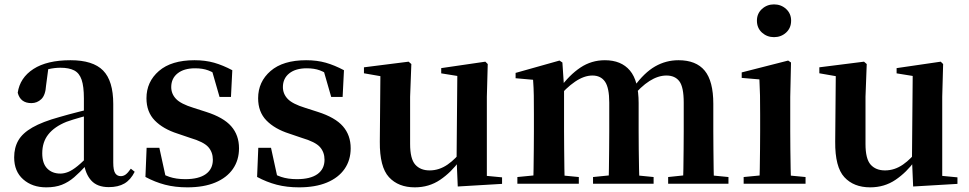

<svg xmlns="http://www.w3.org/2000/svg" viewBox="-20 -821 4331 858"><path d="M186.6 16.2Q124.2 16.2 83.8 -19.4Q43.3 -54.9 43.3 -117.6Q43.3 -161.2 62 -193.6Q80.7 -226.1 125.1 -251.5Q169.6 -277 245.4 -297.9Q284.8 -309.4 334.4 -322Q384 -334.6 424 -344.4V-318.9Q384 -308.9 344 -297.6Q303.9 -286.4 277.1 -276.7Q223.3 -254.9 196.1 -220.6Q168.8 -186.4 168.8 -135.9Q168.8 -90.4 191.1 -67.9Q213.3 -45.3 250 -45.3Q266.3 -45.3 284.7 -52.6Q303.1 -59.9 327.4 -79.7Q351.8 -99.4 385.3 -135.5L400.8 -82.4H365.7Q336.6 -50.6 311.2 -28.7Q285.7 -6.8 256.4 4.7Q227 16.2 186.6 16.2ZM466.1 15.2Q414.6 15.2 387.9 -14.2Q361.2 -43.6 354.9 -94V-96.5V-381.4Q354.9 -434.7 344.8 -464.5Q334.7 -494.3 311.6 -506.3Q288.5 -518.3 250 -518.3Q224.4 -518.3 197.3 -512.2Q170.2 -506.1 133.8 -491.2L196.1 -516.3L185.9 -439.2Q183.3 -395.9 164.6 -378Q145.8 -360.2 120.3 -360.2Q71.1 -360.2 59.2 -406.5Q68.9 -473.5 129.4 -512.7Q189.9 -551.9 295.1 -551.9Q395.4 -551.9 440.7 -505.9Q486.1 -459.8 486.1 -356.2V-94.8Q486.1 -60.3 494.8 -47Q503.6 -33.8 519.7 -33.8Q531.3 -33.8 541.3 -40.9Q551.3 -48.1 564.7 -67.2L581.9 -53.4Q564 -17.5 536.2 -1.1Q508.4 15.2 466.1 15.2Z M817.3 16.2Q762.6 16.2 717.7 4.5Q672.8 -7.2 629.9 -30.3L635.2 -160.4H692.1L722.6 -20.6L674.6 -26V-62Q706.7 -41.1 736.9 -30.7Q767.2 -20.4 807.8 -20.4Q868.1 -20.4 899.7 -43Q931.2 -65.7 931.2 -107.2Q931.2 -140.9 910.7 -164Q890.1 -187.1 829.5 -204.9L773.7 -223.9Q708.9 -244.5 671.7 -282.6Q634.5 -320.7 634.5 -382Q634.5 -455.6 690.2 -503.8Q745.9 -551.9 849.2 -551.9Q897.5 -551.9 936.9 -540.7Q976.2 -529.5 1018.1 -507.2L1012.1 -387.7H961.1L922.6 -521.5L965 -507.8V-477Q934.7 -497.5 910.1 -506.7Q885.5 -515.8 851.8 -515.8Q802 -515.8 773.6 -493.1Q745.2 -470.4 745.2 -431.8Q745.2 -401.6 766.6 -379.1Q787.9 -356.6 844.8 -339.1L900.9 -321.1Q978.8 -296.3 1013.4 -256.6Q1048.1 -217 1048.1 -158.3Q1048.1 -105.4 1020.8 -66.1Q993.4 -26.7 942 -5.3Q890.6 16.2 817.3 16.2Z M1316.3 16.2Q1261.6 16.2 1216.7 4.5Q1171.8 -7.2 1128.9 -30.3L1134.2 -160.4H1191.1L1221.6 -20.6L1173.6 -26V-62Q1205.7 -41.1 1235.9 -30.7Q1266.2 -20.4 1306.8 -20.4Q1367.1 -20.4 1398.7 -43Q1430.2 -65.7 1430.2 -107.2Q1430.2 -140.9 1409.7 -164Q1389.1 -187.1 1328.5 -204.9L1272.7 -223.9Q1207.9 -244.5 1170.7 -282.6Q1133.5 -320.7 1133.5 -382Q1133.5 -455.6 1189.2 -503.8Q1244.9 -551.9 1348.2 -551.9Q1396.5 -551.9 1435.9 -540.7Q1475.2 -529.5 1517.1 -507.2L1511.1 -387.7H1460.1L1421.6 -521.5L1464 -507.8V-477Q1433.7 -497.5 1409.1 -506.7Q1384.5 -515.8 1350.8 -515.8Q1301 -515.8 1272.6 -493.1Q1244.2 -470.4 1244.2 -431.8Q1244.2 -401.6 1265.6 -379.1Q1286.9 -356.6 1343.8 -339.1L1399.9 -321.1Q1477.8 -296.3 1512.4 -256.6Q1547.1 -217 1547.1 -158.3Q1547.1 -105.4 1519.8 -66.1Q1492.4 -26.7 1441 -5.3Q1389.6 16.2 1316.3 16.2Z M1833.7 16.2Q1760.1 16.2 1718.2 -29.3Q1676.3 -74.7 1677.3 -187.9L1680 -497.7L1710 -475.4L1606.4 -493.5V-520.2L1806 -545.4L1818.2 -534.8L1812.7 -388.7V-177.8Q1812.7 -111 1835.7 -85.3Q1858.7 -59.5 1899.8 -59.5Q1942.7 -59.5 1980.5 -85.8Q2018.3 -112.1 2047.6 -153.8L2081.2 -103H2034Q1996.4 -51 1946.8 -17.4Q1897.2 16.2 1833.7 16.2ZM2025.6 12.4 2020.4 -109.4V-111.9L2023.6 -481.6L1951.7 -493.2V-516.6L2148.9 -545.4L2159.6 -534.8L2155.6 -388.7V-35L2223.6 -28.5V0.7Z M2292 0V-29.9L2397.6 -40.2H2460.7L2566.6 -29.9V0ZM2362.2 0Q2363.9 -25.5 2364.4 -67.4Q2364.9 -109.4 2365.4 -154.8Q2365.9 -200.3 2365.9 -234.8V-311.2Q2365.9 -360.7 2365.4 -394.1Q2364.9 -427.5 2362.2 -464.5L2284.1 -471.4V-495.2L2480.2 -550.4L2493.2 -541.7L2500.6 -431V-428V-234.8Q2500.6 -200.3 2501.1 -154.8Q2501.6 -109.4 2502.1 -67.4Q2502.6 -25.5 2503.6 0ZM2630.1 0V-29.9L2732.5 -40.2H2796.6L2900.8 -29.9V0ZM2698.9 0Q2700.6 -25.5 2701.1 -66.9Q2701.6 -108.4 2702.1 -153.8Q2702.6 -199.3 2702.6 -234.8V-362.5Q2702.6 -428.5 2683.7 -456Q2664.7 -483.5 2627.4 -483.5Q2590.1 -483.5 2549.6 -455.9Q2509.1 -428.3 2469.2 -379.4L2464 -425.7H2480.3Q2524.5 -486.3 2573.8 -519.1Q2623.1 -551.9 2683.1 -551.9Q2756.1 -551.9 2795 -505.8Q2833.9 -459.6 2833.9 -360.5V-234.8Q2833.9 -199.3 2834.4 -153.8Q2834.9 -108.4 2835.7 -66.9Q2836.6 -25.5 2837.6 0ZM2965.8 0V-29.9L3063.8 -40.2H3129.8L3235.3 -29.9V0ZM3032.1 0Q3033.4 -25.5 3033.9 -66.9Q3034.4 -108.4 3034.9 -153.8Q3035.4 -199.3 3035.4 -234.8V-362.5Q3035.4 -432 3015.9 -457.7Q2996.5 -483.5 2958.1 -483.5Q2921.1 -483.5 2882.4 -459Q2843.7 -434.5 2801 -382.8L2794.1 -433.9H2813.7Q2859.1 -496.4 2907.5 -524.2Q2956 -551.9 3011.9 -551.9Q3090.8 -551.9 3129.2 -505.2Q3167.6 -458.4 3167.6 -357V-234.8Q3167.6 -199.3 3168.1 -153.8Q3168.6 -108.4 3169.1 -66.9Q3169.6 -25.5 3170.6 0Z M3303.2 0V-29.9L3409.8 -40.2H3471.8L3579.8 -29.9V0ZM3373.6 0Q3374.6 -25.5 3375.3 -67.4Q3375.9 -109.4 3376.4 -154.8Q3376.9 -200.3 3376.9 -234.8V-308Q3376.9 -358.3 3376.3 -394.3Q3375.6 -430.4 3373.6 -466.2L3294.5 -472.9V-497.4L3502.1 -550.4L3514.8 -541.7L3511.4 -387.9V-234.8Q3511.4 -200.3 3511.9 -154.8Q3512.4 -109.4 3513.2 -67.4Q3514.1 -25.5 3515.1 0ZM3438.8 -655Q3407.6 -655 3385 -675.4Q3362.5 -695.9 3362.5 -728.8Q3362.5 -760.3 3385 -780.9Q3407.6 -801.4 3438.8 -801.4Q3470.5 -801.4 3492.9 -780.9Q3515.3 -760.3 3515.3 -728.8Q3515.3 -695.9 3492.9 -675.4Q3470.5 -655 3438.8 -655Z M3868.7 16.2Q3795.1 16.2 3753.2 -29.3Q3711.3 -74.7 3712.3 -187.9L3715 -497.7L3745 -475.4L3641.4 -493.5V-520.2L3841 -545.4L3853.2 -534.8L3847.7 -388.7V-177.8Q3847.7 -111 3870.7 -85.3Q3893.7 -59.5 3934.8 -59.5Q3977.7 -59.5 4015.5 -85.8Q4053.3 -112.1 4082.6 -153.8L4116.2 -103H4069Q4031.4 -51 3981.8 -17.4Q3932.2 16.2 3868.7 16.2ZM4060.6 12.4 4055.4 -109.4V-111.9L4058.6 -481.6L3986.7 -493.2V-516.6L4183.9 -545.4L4194.6 -534.8L4190.6 -388.7V-35L4258.6 -28.5V0.7Z"/></svg>

Font: Noto Serif KR
Style: Regular
Weight: 200
Designer: Ryoko NISHIZUKA 西塚涼子 (kana & ideographs); Frank Grießhammer (Latin, Greek & Cyrillic); Wenlong ZHANG 张文龙 (bopomofo); San
Foundry: Adobe
Version: Version 2.001;hotconv 1.1.0;makeotfexe 2.6.0